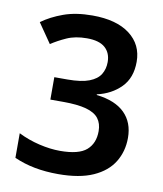

<svg xmlns="http://www.w3.org/2000/svg" viewBox="-83 -791 737 869"><g transform="rotate(10 286.0 -357.0)"><path d="M505 -552Q505 -478 462 -434.5Q419 -391 353 -376V-373Q439 -363 482.5 -320Q526 -277 526 -206Q526 -144 496 -95Q466 -46 403.5 -18Q341 10 243 10Q185 10 135 0.5Q85 -9 40 -29V-142Q86 -119 137 -107Q188 -95 233 -95Q319 -95 354.5 -126Q390 -157 390 -213Q390 -248 372.5 -271Q355 -294 315 -305Q275 -316 209 -316H150V-419H210Q274 -419 310 -433Q346 -447 361 -471.5Q376 -496 376 -528Q376 -570 349 -594Q322 -618 265 -618Q212 -618 173 -600.5Q134 -583 104 -563L42 -653Q83 -683 139.5 -703.5Q196 -724 272 -724Q383 -724 444 -677.5Q505 -631 505 -552Z"/></g></svg>

Font: Noto Sans Adlam SemiBold
Style: Regular
Weight: 600
Version: Version 3.001